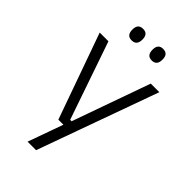

<svg xmlns="http://www.w3.org/2000/svg" viewBox="-251 -737 988 988"><g transform="rotate(45 243.0 -243.5)"><path d="M273 -62.5 241.5 -48.5 397.5 -487.5H460L222.5 172H160.5L237.5 -43L263 -20H192.5L26 -487.5H89.5L236 -62.5ZM170.5 -575Q152 -575 143 -585.5Q134 -596 134 -616V-619Q134 -638.5 143 -648.8Q152 -659 170.5 -659Q189 -659 198 -648.8Q207 -638.5 207 -619V-616Q207 -596 198 -585.5Q189 -575 170.5 -575ZM316.5 -575Q298.5 -575 289.5 -585.5Q280.5 -596 280.5 -616V-619Q280.5 -638.5 289.5 -648.8Q298.5 -659 316.5 -659Q335 -659 344 -648.8Q353 -638.5 353 -619V-616Q353 -596 344 -585.5Q335 -575 316.5 -575Z"/></g></svg>

Font: Anek Latin Medium Light
Style: Regular
Weight: 300
Version: Version 1.003